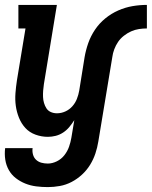

<svg xmlns="http://www.w3.org/2000/svg" viewBox="-25 -550 619 783"><path d="M170 213Q146 213 122.5 210Q99 207 78 198.5Q57 190 39.5 176.5Q22 163 11 143.5Q0 124 -3.5 101Q-7 78 -4 54H108Q106 67 109.5 80Q113 93 122 101.5Q131 110 143.5 113.5Q156 117 170 117Q188 117 206.5 108Q225 99 237.5 83Q250 67 256.5 48.5Q263 30 266 12L278 -60Q269 -46 258 -32.5Q247 -19 232.5 -9.5Q218 0 202 4Q186 8 170 8Q144 8 119.5 -1Q95 -10 78.5 -28Q62 -46 52.5 -69.5Q43 -93 39.5 -118Q36 -143 38 -169.5Q40 -196 44 -222L79 -434H50V-530H207L154 -207Q152 -194 151 -180.5Q150 -167 150.5 -154.5Q151 -142 154.5 -130Q158 -118 164.5 -108Q171 -98 182.5 -93Q194 -88 207 -88Q225 -88 241.5 -95.5Q258 -103 270 -116.5Q282 -130 288.5 -146.5Q295 -163 298 -180L320 -317Q325 -346 335 -374.5Q345 -403 362.5 -429Q380 -455 404.5 -475Q429 -495 457.5 -507.5Q486 -520 515.5 -525Q545 -530 574 -530V-434Q558 -434 541.5 -431.5Q525 -429 509.5 -422Q494 -415 480 -404Q466 -393 456.5 -379Q447 -365 441 -349Q435 -333 433 -317L376 27Q372 52 364 76Q356 100 342.5 122Q329 144 309.5 162Q290 180 267 192Q244 204 219 208.5Q194 213 170 213Z"/></svg>

Font: Iosevka Slab
Style: Bold Italic
Weight: 700
Italic angle: -9°
Monospace: yes
Designer: Belleve Invis
Foundry: Belleve Invis
Version: Version 11.1.0; ttfautohint (v1.8.3)